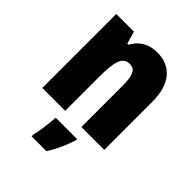

<svg xmlns="http://www.w3.org/2000/svg" viewBox="-222 -678 1015 1015"><g transform="rotate(45 285.5 -171.0)"><path d="M353 -563C289 -563 244 -536 216 -484H207L187 -553H55V0H226V-250C226 -370 240 -417 293 -417C336 -417 347 -379 347 -306V0H518V-360C518 -493 455 -563 353 -563ZM376 72V61H216C215 100 205 171 196 207V221H307C337 173 358 125 376 72Z"/></g></svg>

Font: Noto Sans Sinhala Condensed Black
Style: Regular
Weight: 900
Width: 3
Designer: Jelle Bosma - Monotype Design Team
Foundry: Monotype Imaging Inc.
Version: Version 2.006